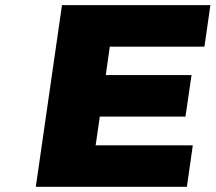

<svg xmlns="http://www.w3.org/2000/svg" viewBox="-20 -721 832 741"><path d="M118.2 0 219.2 -701.2H792L769 -541H403.8L388.2 -431.2H719.2L695.8 -271H365.2L349.1 -160.2H724.1L701.2 0Z"/></svg>

Font: Trueno ExtraBold
Style: Italic
Weight: 800
Designer: Julieta Ulanovsky
Foundry: Julieta Ulanovsky
Version: Version 3.001b | FøM Fix